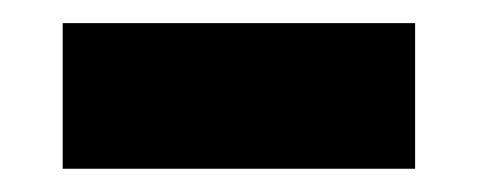

<svg xmlns="http://www.w3.org/2000/svg" viewBox="-20 -373 413 166"><path d="M34.2 -227.1V-353H338.9V-227.1Z"/></svg>

Font: Aspekta 400
Style: Bold
Weight: 700
Designer: Ivo Dolenc
Version: Version 2.000